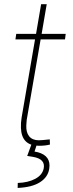

<svg xmlns="http://www.w3.org/2000/svg" viewBox="-20 -691 352 923"><path d="M204.6 -670.9 180.2 -528.3H295.9L292.5 -501.5H175.3L108.4 -114.7L106.4 -87.9Q105 -54.7 120.1 -35.9Q135.3 -17.1 166 -16.6Q179.7 -16.6 219.2 -21L220.2 3.9Q197.8 9.8 167 9.8Q84 9.8 80.6 -75.7Q79.6 -100.6 84 -126.5L148.4 -501.5H54.2L58.1 -528.3H153.3L177.7 -670.9ZM158.2 0 146 37.6 162.6 41Q226.1 58.6 216.8 119.6Q210.9 160.2 172.6 184.8Q134.3 209.5 64.9 212.4L65.4 188.5Q114.7 187 148.9 168.9Q183.1 150.9 189.9 119.6Q199.7 73.2 138.2 63L110.8 58.6L132.3 0Z"/></svg>

Font: Roboto Thin
Style: Italic
Weight: 250
Italic angle: -12°
Designer: Google
Version: Version 2.134; 2016